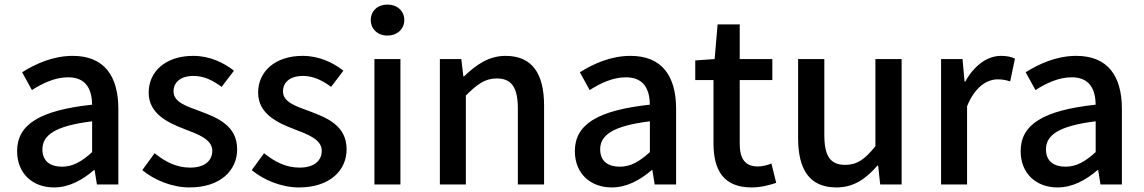

<svg xmlns="http://www.w3.org/2000/svg" viewBox="-20 -809 5016 842"><path d="M217 13C283 13 342 -20 392 -63H395L405 0H499V-331C499 -477 436 -564 299 -564C211 -564 134 -528 77 -492L120 -414C167 -444 221 -470 279 -470C360 -470 383 -414 384 -350C155 -325 55 -264 55 -146C55 -49 122 13 217 13ZM252 -78C203 -78 166 -100 166 -154C166 -216 221 -257 384 -277V-142C339 -101 300 -78 252 -78Z M811 13C947 13 1020 -62 1020 -154C1020 -258 935 -292 858 -321C798 -343 741 -361 741 -408C741 -446 769 -476 829 -476C875 -476 914 -456 952 -428L1006 -499C961 -534 901 -564 827 -564C706 -564 632 -495 632 -403C632 -310 716 -271 789 -243C849 -220 911 -198 911 -148C911 -106 880 -74 814 -74C755 -74 707 -98 658 -137L604 -63C657 -19 735 13 811 13Z M1291 13C1427 13 1500 -62 1500 -154C1500 -258 1415 -292 1338 -321C1278 -343 1221 -361 1221 -408C1221 -446 1249 -476 1309 -476C1355 -476 1394 -456 1432 -428L1486 -499C1441 -534 1381 -564 1307 -564C1186 -564 1112 -495 1112 -403C1112 -310 1196 -271 1269 -243C1329 -220 1391 -198 1391 -148C1391 -106 1360 -74 1294 -74C1235 -74 1187 -98 1138 -137L1084 -63C1137 -19 1215 13 1291 13Z M1622 0H1736V-550H1622ZM1679 -653C1721 -653 1753 -681 1753 -721C1753 -762 1721 -789 1679 -789C1637 -789 1606 -762 1606 -721C1606 -681 1637 -653 1679 -653Z M1909 0H2023V-390C2072 -439 2107 -465 2158 -465C2223 -465 2251 -427 2251 -332V0H2366V-346C2366 -486 2314 -564 2197 -564C2122 -564 2066 -523 2015 -474H2012L2003 -550H1909Z M2663 13C2729 13 2788 -20 2838 -63H2841L2851 0H2945V-331C2945 -477 2882 -564 2745 -564C2657 -564 2580 -528 2523 -492L2566 -414C2613 -444 2667 -470 2725 -470C2806 -470 2829 -414 2830 -350C2601 -325 2501 -264 2501 -146C2501 -49 2568 13 2663 13ZM2698 -78C2649 -78 2612 -100 2612 -154C2612 -216 2667 -257 2830 -277V-142C2785 -101 2746 -78 2698 -78Z M3276 13C3316 13 3353 3 3384 -7L3363 -92C3347 -85 3323 -79 3304 -79C3247 -79 3224 -113 3224 -179V-458H3367V-550H3224V-702H3127L3114 -550L3029 -544V-458H3109V-180C3109 -64 3152 13 3276 13Z M3648 13C3724 13 3778 -25 3828 -83H3831L3840 0H3934V-550H3819V-168C3773 -110 3738 -86 3687 -86C3622 -86 3595 -123 3595 -218V-550H3480V-204C3480 -64 3531 13 3648 13Z M4107 0H4221V-343C4256 -430 4310 -461 4355 -461C4377 -461 4391 -458 4410 -452L4431 -552C4414 -560 4396 -564 4369 -564C4310 -564 4252 -522 4213 -451H4210L4201 -550H4107Z M4618 13C4684 13 4743 -20 4793 -63H4796L4806 0H4900V-331C4900 -477 4837 -564 4700 -564C4612 -564 4535 -528 4478 -492L4521 -414C4568 -444 4622 -470 4680 -470C4761 -470 4784 -414 4785 -350C4556 -325 4456 -264 4456 -146C4456 -49 4523 13 4618 13ZM4653 -78C4604 -78 4567 -100 4567 -154C4567 -216 4622 -257 4785 -277V-142C4740 -101 4701 -78 4653 -78Z"/></svg>

Font: Source Han Sans KR Medium
Style: Regular
Weight: 500
Designer: Ryoko NISHIZUKA (kana & ideographs); Paul D. Hunt (Latin, Greek & Cyrillic); Wenlong ZHANG (bopomofo); Sandoll Communica
Foundry: Adobe Systems Incorporated
Version: Version 1.001;PS 1.001;hotconv 1.0.78;makeotf.lib2.5.61930